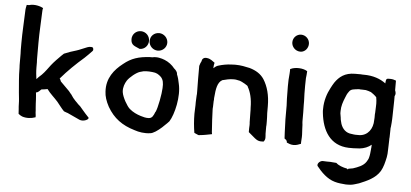

<svg xmlns="http://www.w3.org/2000/svg" viewBox="-60 -888 2662 1243"><g transform="rotate(5 1271.5 -266.0)"><path d="M53 -458C54 -443 54 -429 54 -414V-377C54 -366 54 -354 55 -343C55 -284 61 -237 65 -183C67 -159 71 -134 71 -110C71 -88 75 -65 75 -46C81 -40 91 -35 99 -31C127 -21 161 -24 185 -33L186 -32C188 -45 184 -54 184 -63C184 -83 180 -104 180 -122C180 -138 178 -158 177 -174L175 -194C190 -194 200 -210 208 -216C224 -218 234 -219 248 -222C267 -195 297 -170 318 -146C335 -126 348 -106 367 -87H369C376 -84 383 -81 391 -79C418 -66 443 -55 471 -42C493 -33 523 -44 528 -55L529 -60C513 -76 500 -92 485 -109L468 -129C462 -134 456 -139 450 -145V-146C439 -157 428 -167 419 -179L407 -196V-197C402 -202 395 -211 387 -221C371 -238 346 -261 330 -278C327 -281 328 -288 320 -297C365 -350 416 -399 469 -445C486 -460 501 -477 516 -492C524 -500 519 -510 517 -515C501 -523 483 -515 473 -511C454 -504 432 -493 412 -487C387 -480 358 -470 335 -460H334L318 -445C299 -426 274 -401 256 -378C239 -356 223 -332 203 -312C199 -307 184 -296 178 -288L170 -280C167 -303 164 -328 164 -355V-388C163 -399 163 -411 163 -424V-516C163 -586 168 -652 170 -719C170 -728 171 -734 173 -741H174C157 -752 115 -764 81 -753H66C63 -739 60 -727 60 -709C58 -641 53 -575 53 -505Z M933 5C975 3 1052 -83 1052 -83C1082 -130 1111 -250 1091 -331C1087 -353 1082 -372 1074 -391C1075 -405 1063 -418 1052 -427C1037 -447 1012 -466 987 -476C965 -485 934 -493 906 -486H891C818 -482 770 -467 720 -426C666 -384 617 -326 623 -238C624 -209 634 -177 653 -142C694 -71 750 -30 832 -6C860 4 898 10 933 5ZM734 -249C732 -277 742 -302 754 -321C768 -343 812 -380 838 -386H839C859 -394 887 -394 914 -391C941 -389 955 -380 972 -364C987 -347 991 -327 989 -293C988 -258 971 -162 957 -135H956C947 -112 939 -92 915 -92C898 -91 880 -96 864 -101C838 -109 812 -121 790 -140C771 -156 740 -211 735 -242C735 -247 734 -248 734 -249ZM817 -534 818 -533H819C851 -533 875 -559 875 -590C875 -622 850 -647 819 -648H817C786 -648 761 -623 761 -592C761 -551 788 -548 817 -534ZM937 -532C968 -532 994 -557 994 -588C994 -619 968 -645 937 -646C904 -646 879 -622 879 -590C879 -558 905 -532 937 -532Z M1209 -146C1209 -102 1213 -61 1219 -24L1220 -22L1238 -14C1243 -11 1248 -9 1256 -11C1281 -13 1313 -20 1334 -24C1332 -32 1331 -43 1331 -51C1328 -94 1325 -138 1324 -182V-193C1325 -196 1325 -202 1325 -206C1325 -217 1326 -228 1326 -239C1326 -242 1326 -243 1327 -245V-258C1327 -260 1328 -263 1328 -267C1332 -315 1338 -361 1370 -378C1393 -384 1416 -390 1444 -390C1454 -390 1460 -389 1468 -387L1483 -384C1492 -382 1543 -355 1537 -351C1556 -319 1568 -273 1568 -217C1569 -207 1569 -197 1569 -188C1569 -166 1570 -145 1570 -124V-123C1571 -116 1571 -110 1571 -103C1571 -96 1571 -90 1570 -83V-58L1603 -30C1616 -19 1632 -3 1659 -5H1670C1685 -20 1680 -38 1679 -57V-103C1680 -109 1680 -116 1680 -122V-138C1680 -156 1679 -173 1678 -191V-236C1678 -307 1662 -364 1634 -408C1613 -440 1581 -460 1539 -472C1512 -478 1481 -485 1445 -485C1436 -485 1428 -484 1420 -484C1390 -483 1361 -477 1338 -470C1325 -467 1315 -459 1305 -450C1306 -463 1307 -476 1310 -486C1297 -495 1281 -510 1259 -512C1239 -516 1227 -503 1226 -492V-490C1221 -481 1216 -469 1213 -457V-371C1213 -344 1214 -320 1214 -293V-274L1213 -265C1213 -251 1211 -236 1211 -221V-201C1211 -183 1209 -164 1209 -146Z M1796 -376C1796 -355 1797 -316 1797 -295C1797 -287 1797 -282 1798 -272C1798 -266 1798 -261 1799 -251V-161C1799 -152 1799 -145 1800 -134C1800 -118 1802 -91 1802 -77C1803 -66 1804 -51 1804 -40V-37L1816 -28C1817 -26 1819 -22 1821 -17V-12C1834 -6 1848 0 1866 0C1886 0 1899 -7 1913 -12V-23C1913 -34 1915 -44 1915 -56V-72C1915 -84 1914 -97 1913 -109L1912 -134V-135C1911 -144 1910 -151 1910 -159V-216C1910 -231 1909 -250 1909 -265V-288C1907 -316 1907 -359 1907 -389C1907 -395 1908 -438 1908 -438C1909 -450 1912 -467 1912 -481V-484L1910 -485C1885 -501 1834 -504 1804 -489L1801 -488V-476C1801 -471 1800 -466 1800 -457C1797 -432 1796 -404 1796 -376ZM1800 -662C1800 -632 1825 -607 1854 -606H1862C1889 -609 1908 -634 1908 -661C1908 -691 1883 -716 1853 -716C1824 -716 1800 -692 1800 -662Z M2032 120V121L2033 122C2062 159 2102 200 2152 214C2175 221 2201 223 2225 225C2236 225 2247 225 2257 224C2276 222 2292 215 2307 211H2308C2361 189 2414 167 2444 118C2459 92 2467 60 2474 26L2477 4C2477 -2 2478 -11 2478 -20C2478 -29 2479 -41 2479 -49C2479 -60 2480 -73 2480 -85C2480 -92 2480 -100 2481 -105V-106C2481 -122 2482 -138 2482 -154V-163C2482 -167 2483 -171 2484 -176V-177L2486 -199C2487 -214 2488 -230 2488 -245C2488 -273 2490 -313 2490 -343V-372C2497 -384 2496 -396 2490 -410V-473C2479 -477 2469 -481 2453 -481H2441C2422 -482 2425 -464 2423 -452V-449C2387 -476 2340 -493 2280 -493C2273 -493 2267 -493 2260 -494H2222C2156 -494 2120 -464 2093 -425C2085 -414 2079 -400 2072 -388C2052 -351 2036 -302 2036 -251C2035 -241 2036 -232 2037 -223C2049 -111 2101 -17 2223 -13H2255C2261 -13 2264 -13 2272 -14C2279 -14 2286 -15 2292 -15H2293C2323 -18 2350 -29 2370 -46C2370 -40 2369 -35 2369 -27C2368 -24 2368 -18 2368 -17C2366 2 2365 20 2360 38C2358 48 2352 57 2346 67C2328 94 2295 106 2262 117C2253 119 2243 120 2233 122C2230 128 2227 128 2224 122C2196 117 2167 106 2153 92L2151 91H2150C2135 89 2124 90 2112 88H2111C2097 88 2081 88 2068 87C2048 84 2027 105 2032 120ZM2150 -231V-246C2150 -278 2160 -306 2171 -333C2177 -349 2182 -361 2192 -374C2204 -394 2225 -393 2257 -397C2259 -397 2264 -396 2266 -396H2276C2285 -396 2292 -395 2301 -395C2310 -393 2326 -389 2335 -385L2352 -373C2359 -367 2366 -362 2372 -355C2373 -348 2374 -340 2375 -334C2378 -307 2374 -282 2374 -253C2373 -248 2373 -242 2373 -238V-222C2373 -218 2372 -212 2372 -207C2372 -149 2339 -104 2286 -101H2260C2257 -101 2254 -102 2248 -102C2244 -103 2238 -103 2235 -104H2234C2197 -107 2174 -131 2163 -163C2161 -173 2155 -190 2155 -200V-201C2153 -211 2151 -222 2150 -231Z"/></g></svg>

Font: Hussar Pisanka
Style: Sbd
Weight: 600
Designer: Robert Jablonski
Foundry: Cannot Into Space Fonts
Version: Version 1.070